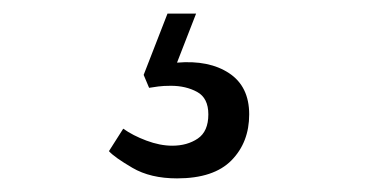

<svg xmlns="http://www.w3.org/2000/svg" viewBox="-20 -33 540 282"><path d="M240 229Q201 229 174.5 213.5Q148 198 140 189L161 156Q175 166 195 173.5Q215 181 233 181Q255 181 270.5 170.5Q286 160 286 135Q286 111 269.5 102Q253 93 231 93Q220 93 212.5 94Q205 95 199 96L191 77L226 -13H268L240 59Q287 55 316.5 74.5Q346 94 346 135Q346 176 320 202.5Q294 229 240 229Z"/></svg>

Font: Literata 12pt Light
Style: Regular
Weight: 300
Designer: Latin by Veronika Burian and Jose Scaglione. Greek by Irene Vlachou. Cyrillic by Vera Evstafieva.
Foundry: TypeTogether
Version: Version 3.002